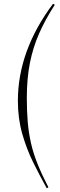

<svg xmlns="http://www.w3.org/2000/svg" viewBox="-20 -815 321 1031"><path d="M76 -273Q76 -543 265 -795L274 -789Q223 -710 190 -635Q157 -560 140.5 -476.5Q124 -393 124 -288Q124 -218 129 -159.5Q134 -101 146.5 -46Q159 9 182 66Q205 123 240 191L231 196Q195 131 159 58.5Q123 -14 99.5 -96.5Q76 -179 76 -273Z"/></svg>

Font: Literata 72pt ExtraLight
Style: Italic
Weight: 200
Italic angle: -2°
Designer: Latin by Veronika Burian and Jose Scaglione. Greek by Irene Vlachou. Cyrillic by Vera Evstafieva
Foundry: TypeTogether
Version: Version 3.002